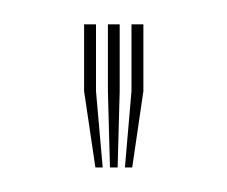

<svg xmlns="http://www.w3.org/2000/svg" viewBox="-20 -820 187 158"><path d="M82.8 -682.2 88.2 -745V-800H98V-745L88.8 -682.2ZM58.5 -682.2 49.2 -745V-800H59V-745L64.5 -682.2ZM70.5 -682.2 68.8 -745V-800H78.5V-745L76.8 -682.2Z"/></svg>

Font: Big Shoulders Inline Text ExtraLight
Style: Regular
Weight: 250
Version: Version 2.002